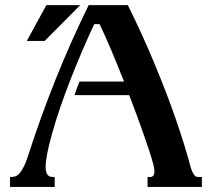

<svg xmlns="http://www.w3.org/2000/svg" viewBox="-20 -736 854 756"><path d="M483.4 -715.8Q512.2 -657.7 539.1 -598.6Q565.9 -539.6 589.8 -481.9Q613.8 -424.3 634.8 -369.4Q655.8 -314.5 673.1 -264.2Q690.4 -213.9 704.1 -169.9Q717.8 -126 727.1 -90.8Q731.9 -71.3 736.8 -60.8Q741.7 -50.3 746.1 -45.4Q750.5 -40.5 754.6 -39.8Q758.8 -39.1 763.2 -39.1H774.9V0H561V-39.1H573.7Q578.6 -39.1 583.3 -43.9Q587.9 -48.8 587.9 -61.5Q587.9 -71.8 583.5 -89.4Q578.1 -109.9 568.6 -139.4Q559.1 -168.9 546.6 -204.3Q534.2 -239.7 519.5 -279.8Q504.9 -319.8 488.8 -361.3H273.4Q277.3 -374 282.7 -388.4Q288.1 -402.8 293 -415H468.3Q442.9 -479.5 418 -538.6Q393.1 -597.7 372.1 -641.1H351.1Q327.1 -590.3 303.2 -534.4Q279.3 -478.5 257.3 -422.1Q235.4 -365.7 217 -312.3Q198.7 -258.8 186 -213.4Q171.9 -163.1 165.8 -131.1Q159.7 -99.1 159.7 -79.1Q159.7 -66.9 161.9 -59.1Q164.1 -51.3 168 -46.9Q171.9 -42.5 177.2 -40.8Q182.6 -39.1 189.5 -39.1H195.3V0H19.5V-39.1H22Q30.8 -39.1 39.1 -41.3Q47.4 -43.5 55.9 -52.5Q64.5 -61.5 73.7 -79.8Q83 -98.1 93.3 -130.9Q139.2 -273.4 198.2 -421.4Q257.3 -569.3 329.1 -715.8ZM162.6 -715.8H295.9L155.8 -574.7H85.4Z"/></svg>

Font: Arian AMU Serif
Style: Bold
Weight: 700
Designer: Ruben Hakobyan (Tarumian)
Foundry: Ruben Hakobyan (Tarumian)
Version: Version 1.002